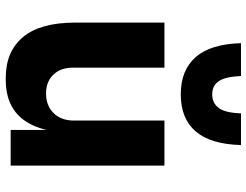

<svg xmlns="http://www.w3.org/2000/svg" viewBox="-117 -743 878 684"><g transform="rotate(90 322.0 -401.0)"><path d="M257.5 17.5Q163.2 17.5 111.9 -44.1Q60.5 -105.8 60.5 -230.2V-547.8H221V-221.8Q221 -178.2 246 -152.1Q271 -126 313.2 -126Q356 -126 382.8 -152.9Q409.5 -179.8 409.5 -225.8V-547.8H570V0H443V-231.2H453.5Q453.5 -147.8 432.1 -92.5Q410.8 -37.2 368.9 -9.9Q327 17.5 264.5 17.5ZM316.2 -606Q230 -606 183.4 -659.1Q136.8 -712.2 133.8 -820.5H250.8Q253.2 -764.8 269.1 -741.4Q285 -718 316.2 -718Q347.5 -718 364.8 -741.4Q382 -764.8 383.8 -820.5H496.8Q493.8 -712.2 448.1 -659.1Q402.5 -606 316.2 -606Z"/></g></svg>

Font: SVN-Sora Variable
Style: Regular
Weight: 400
Designer: Jonathan Barnbrook, Julián Moncada
Foundry: Barnbrook Fonts
Version: Version 2.000 - Viet hoa boi STYLEno.1 Fonts